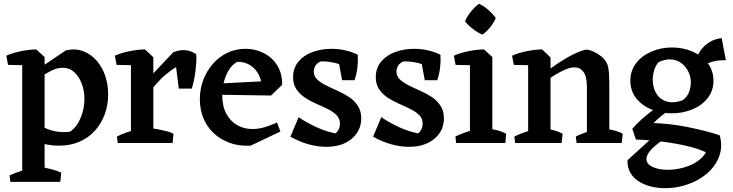

<svg xmlns="http://www.w3.org/2000/svg" viewBox="-20 -747 3828 1003"><path d="M288 14Q248 14 203.5 3.5Q159 -7 116 -26L169 -111Q183 -97 208.5 -82.5Q234 -68 269.5 -61Q305 -54 346 -59Q382 -84 401.5 -132Q421 -180 421 -231Q421 -273 407 -310Q393 -347 368 -370Q343 -393 308 -393Q276 -393 241.5 -374.5Q207 -356 172 -332L163 -375L324 -484Q374 -495 414.5 -479.5Q455 -464 484.5 -430.5Q514 -397 529.5 -351.5Q545 -306 545 -254Q545 -198 527 -149.5Q509 -101 475.5 -64Q442 -27 394.5 -6.5Q347 14 288 14ZM34 203 30 169Q52 159 83.5 148.5Q115 138 137 131L124 203ZM184 203 193 124Q221 130 250 137.5Q279 145 300 155L295 203ZM96 203V-447L169 -489L213 -449V203ZM22 -408 13 -456Q47 -471 89 -479.5Q131 -488 170 -489L180 -458L123 -406Z M664 0V-447L737 -489L781 -448V0ZM744 -234 723 -302 885 -474Q919 -488 950 -484.5Q981 -481 1005 -464Q1007 -445 1005.5 -422Q1004 -399 1001 -375Q998 -351 993 -327.5Q988 -304 982 -284H914L900 -396Q875 -382 847.5 -359Q820 -336 793 -305Q766 -274 744 -234ZM589 -408 580 -456Q614 -471 656 -479.5Q698 -488 737 -489L745 -449L690 -406ZM595 0 591 -34Q612 -45 643.5 -56Q675 -67 697 -72L685 0ZM755 0 764 -77Q782 -76 805.5 -71.5Q829 -67 851 -61.5Q873 -56 886 -48L882 0Z M1289 14Q1228 17 1179 -1Q1130 -19 1095 -52.5Q1060 -86 1042 -131Q1024 -176 1024 -229Q1024 -282 1042 -329.5Q1060 -377 1092 -413.5Q1124 -450 1167.5 -471Q1211 -492 1262 -492Q1300 -492 1335 -479.5Q1370 -467 1397 -443Q1424 -419 1439.5 -384Q1455 -349 1454 -304L1345 -276Q1350 -317 1334.5 -351Q1319 -385 1289 -405Q1259 -425 1219 -424Q1191 -408 1174 -379Q1157 -350 1149 -316Q1141 -282 1141 -250Q1141 -193 1162 -153.5Q1183 -114 1218.5 -93.5Q1254 -73 1299 -73Q1330 -73 1361 -82Q1392 -91 1427 -107L1445 -60ZM1396 -248 1120 -252 1116 -310 1419 -326 1454 -304Z M1684 20Q1642 20 1594.5 7.5Q1547 -5 1497 -33L1540 -135Q1579 -108 1629 -84.5Q1679 -61 1732 -50Q1744 -59 1750 -72.5Q1756 -86 1756 -101Q1756 -127 1738.5 -145Q1721 -163 1693 -177Q1665 -191 1633.5 -204.5Q1602 -218 1574.5 -236Q1547 -254 1529 -280Q1511 -306 1511 -344Q1511 -391 1538.5 -424.5Q1566 -458 1612 -475Q1658 -492 1712 -492Q1748 -492 1783.5 -484Q1819 -476 1849 -461L1816 -378Q1783 -405 1737.5 -416.5Q1692 -428 1654 -426Q1633 -415 1626 -401Q1619 -387 1619 -374Q1619 -349 1637 -332Q1655 -315 1683 -301Q1711 -287 1743 -273Q1775 -259 1803 -240.5Q1831 -222 1849 -195Q1867 -168 1867 -128Q1867 -64 1817 -22Q1767 20 1684 20ZM1767 -328 1743 -459 1849 -461Q1851 -428 1847 -394Q1843 -360 1832 -328Z M2116 20Q2074 20 2026.5 7.5Q1979 -5 1929 -33L1972 -135Q2011 -108 2061 -84.5Q2111 -61 2164 -50Q2176 -59 2182 -72.5Q2188 -86 2188 -101Q2188 -127 2170.5 -145Q2153 -163 2125 -177Q2097 -191 2065.5 -204.5Q2034 -218 2006.5 -236Q1979 -254 1961 -280Q1943 -306 1943 -344Q1943 -391 1970.5 -424.5Q1998 -458 2044 -475Q2090 -492 2144 -492Q2180 -492 2215.5 -484Q2251 -476 2281 -461L2248 -378Q2215 -405 2169.5 -416.5Q2124 -428 2086 -426Q2065 -415 2058 -401Q2051 -387 2051 -374Q2051 -349 2069 -332Q2087 -315 2115 -301Q2143 -287 2175 -273Q2207 -259 2235 -240.5Q2263 -222 2281 -195Q2299 -168 2299 -128Q2299 -64 2249 -22Q2199 20 2116 20ZM2199 -328 2175 -459 2281 -461Q2283 -428 2279 -394Q2275 -360 2264 -328Z M2435 0V-447L2508 -489L2552 -449V0ZM2363 0 2359 -34Q2381 -45 2412.5 -56Q2444 -67 2466 -72L2453 0ZM2505 0 2514 -79Q2542 -75 2573 -67.5Q2604 -60 2624 -48L2620 0ZM2360 -408 2351 -456Q2385 -471 2427 -479.5Q2469 -488 2508 -489L2516 -449L2461 -406ZM2500 -566Q2476 -576 2450 -596Q2424 -616 2409 -636Q2422 -664 2442 -688.5Q2462 -713 2482 -727Q2508 -716 2532 -694.5Q2556 -673 2570 -653Q2560 -629 2540.5 -604.5Q2521 -580 2500 -566Z M2739 0V-447L2812 -489L2856 -447V0ZM3046 0V-292Q3046 -348 3027.5 -372Q3009 -396 2980 -395Q2960 -395 2933 -383.5Q2906 -372 2878 -355Q2850 -338 2826 -320L2812 -356Q2857 -392 2901 -420.5Q2945 -449 2982 -466.5Q3019 -484 3043 -488Q3062 -486 3082.5 -476.5Q3103 -467 3121 -452.5Q3139 -438 3149 -419Q3154 -410 3157 -396Q3160 -382 3161.5 -359Q3163 -336 3163 -299V0ZM2664 -408 2655 -456Q2689 -471 2731 -479.5Q2773 -488 2812 -489L2820 -449L2765 -406ZM2671 0 2667 -34Q2689 -45 2720.5 -56Q2752 -67 2774 -72L2761 0ZM2804 0 2813 -79Q2840 -75 2869 -67.5Q2898 -60 2919 -48L2914 0ZM2992 0 2988 -34Q3010 -45 3041.5 -56Q3073 -67 3095 -72L3082 0ZM3111 0 3120 -79Q3148 -75 3180.5 -67.5Q3213 -60 3233 -48L3228 0Z M3455 236Q3417 236 3381.5 227.5Q3346 219 3317.5 201Q3289 183 3273 155.5Q3257 128 3258 90L3412 -50H3499Q3462 -30 3430 -7Q3398 16 3377.5 39.5Q3357 63 3357 83Q3357 110 3389 125Q3421 140 3468 140Q3506 140 3545.5 130Q3585 120 3617.5 99.5Q3650 79 3668 49Q3635 32 3576 17.5Q3517 3 3445.5 -6.5Q3374 -16 3302 -18L3283 -74Q3304 -98 3330.5 -122.5Q3357 -147 3385 -167Q3413 -187 3438 -199L3491 -182Q3464 -165 3437.5 -143.5Q3411 -122 3394 -104Q3432 -103 3478 -98Q3524 -93 3571 -83.5Q3618 -74 3662 -63Q3706 -52 3740 -40Q3753 7 3743.5 48Q3734 89 3707 124Q3680 159 3640 184Q3600 209 3552.5 222.5Q3505 236 3455 236ZM3489 -155Q3431 -155 3382 -175.5Q3333 -196 3303 -234.5Q3273 -273 3273 -325Q3273 -378 3303 -417Q3333 -456 3383 -477.5Q3433 -499 3490 -499Q3548 -499 3597 -478Q3646 -457 3676.5 -418Q3707 -379 3707 -325Q3707 -272 3676 -233.5Q3645 -195 3595.5 -175Q3546 -155 3489 -155ZM3546 -223Q3571 -242 3580 -267.5Q3589 -293 3589 -317Q3589 -346 3576 -372.5Q3563 -399 3540.5 -416.5Q3518 -434 3487 -436.5Q3456 -439 3420 -422Q3404 -403 3397 -379Q3390 -355 3390 -331Q3390 -289 3408.5 -258.5Q3427 -228 3462 -217Q3497 -206 3546 -223ZM3612 -378Q3610 -411 3619 -440Q3628 -469 3646 -491.5Q3664 -514 3690 -529Q3716 -544 3750 -548L3772 -432Q3693 -436 3635 -391Z"/></svg>

Font: Eczar Medium
Style: Regular
Weight: 500
Designer: Vaibhav Singh
Foundry: Rosetta Type Foundry
Version: Version 2.000